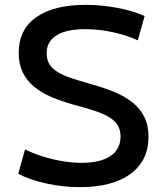

<svg xmlns="http://www.w3.org/2000/svg" viewBox="-20 -760 686 790"><path d="M309 10Q239 10 170.5 -5Q102 -20 55 -45L83 -145Q116 -129 155.5 -116.5Q195 -104 236.5 -97Q278 -90 316 -90Q393 -90 434.5 -118Q476 -146 476 -198Q476 -227 463 -246.5Q450 -266 425.5 -280Q401 -294 365 -305.5Q329 -317 284 -329Q234 -343 192.5 -360.5Q151 -378 120.5 -403Q90 -428 73.5 -462.5Q57 -497 57 -543Q57 -638 129 -689Q201 -740 332 -740Q398 -740 463.5 -727.5Q529 -715 575 -694L547 -594Q502 -615 444.5 -627.5Q387 -640 331 -640Q253 -640 212.5 -614.5Q172 -589 172 -542Q172 -514 184 -495Q196 -476 219 -462.5Q242 -449 275 -438Q308 -427 351 -415Q405 -400 449 -382Q493 -364 524.5 -339Q556 -314 573.5 -279.5Q591 -245 591 -197Q591 -99 517 -44.5Q443 10 309 10Z"/></svg>

Font: M PLUS 2 Thin Medium
Style: Regular
Weight: 500
Version: Version 1.001